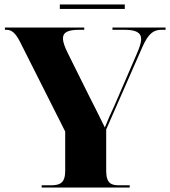

<svg xmlns="http://www.w3.org/2000/svg" viewBox="-20 -837 760 857"><path d="M247 -797H537V-817H247ZM166 0H559V-10H510C479 -10 454 -17 454 -74V-259L615 -626C642 -687 665 -704 700 -704H719V-714H482V-704H536C586 -704 610 -692 610 -662C610 -645 602 -623 589 -593L490 -364C475 -333 461 -300 448 -268C415 -335 404 -357 378 -408L284 -597C269 -627 261 -649 261 -665C261 -694 285 -704 335 -704H356V-714H2V-704H9C32 -704 49 -690 69 -651L271 -250V-74C271 -18 245 -10 207 -10H166Z"/></svg>

Font: Noto Serif Display ExtraBold
Style: Regular
Weight: 800
Designer: Monotype Design Team
Foundry: Monotype Imaging Inc.
Version: Version 2.009